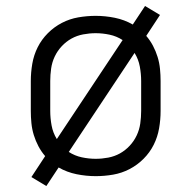

<svg xmlns="http://www.w3.org/2000/svg" viewBox="-20 -581 640 642"><path d="M135 41 85 11 131 -59Q118 -74 108.5 -92Q99 -110 93 -129.5Q87 -149 85 -169.5Q83 -190 83 -210V-310Q83 -339 88 -368Q93 -397 106 -423Q119 -449 140 -470Q161 -491 187 -504.5Q213 -518 242 -523Q271 -528 300 -528Q332 -528 364 -521.5Q396 -515 424 -499L465 -561L515 -531L469 -461Q482 -446 491.5 -428Q501 -410 507 -390.5Q513 -371 515 -350.5Q517 -330 517 -310V-210Q517 -181 512 -152Q507 -123 494 -97Q481 -71 460 -50Q439 -29 413 -15.5Q387 -2 358 3Q329 8 300 8Q268 8 236 1.5Q204 -5 176 -21ZM170 -116 390 -447Q370 -460 346.5 -465Q323 -470 300 -470Q279 -470 258 -466Q237 -462 219 -452Q201 -442 186.5 -426.5Q172 -411 163 -392Q154 -373 151 -352Q148 -331 148 -310V-210Q148 -186 152.5 -161.5Q157 -137 170 -116ZM300 -50Q321 -50 342 -54Q363 -58 381 -68Q399 -78 413.5 -93.5Q428 -109 437 -128Q446 -147 449 -168Q452 -189 452 -210V-310Q452 -334 447.5 -358.5Q443 -383 430 -404L210 -73Q230 -60 253.5 -55Q277 -50 300 -50Z"/></svg>

Font: Iosevka Light Extended
Style: Regular
Weight: 300
Width: 7
Monospace: yes
Designer: Belleve Invis
Foundry: Belleve Invis
Version: Version 32.5.0; ttfautohint (v1.8.4)